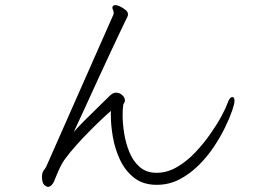

<svg xmlns="http://www.w3.org/2000/svg" viewBox="-20 -733 1040 750"><path d="M413 -300Q405 -293 383.5 -273Q362 -253 334.5 -225.5Q307 -198 279.5 -167.5Q252 -137 231 -108Q224 -98 215.5 -81Q207 -64 200.5 -47.5Q194 -31 191 -24Q188 -17 181.5 -10Q175 -3 167 -3Q162 -3 153 -10.5Q144 -18 144 -43Q144 -48 144.5 -51.5Q145 -55 146 -58Q149 -66 153 -70.5Q157 -75 161 -83L423 -676Q424 -678 424 -683Q424 -689 421.5 -694Q419 -699 419 -703Q419 -707 421 -709Q424 -713 430 -713Q438 -713 449.5 -707.5Q461 -702 470.5 -694Q480 -686 480 -677Q480 -672 477 -665.5Q474 -659 470 -652Q466 -644 449.5 -609Q433 -574 409 -523Q385 -472 359 -415Q333 -358 309 -305.5Q285 -253 268 -217Q282 -234 309 -261Q336 -288 365 -316Q394 -344 412 -362Q423 -371 433 -371Q447 -371 457.5 -361.5Q468 -352 468 -341Q468 -336 466 -333Q464 -329 462.5 -326.5Q461 -324 461 -319Q460 -312 459.5 -302.5Q459 -293 459 -282Q459 -251 465 -212.5Q471 -174 485.5 -138.5Q500 -103 526 -80.5Q552 -58 592 -58Q633 -58 671.5 -80.5Q710 -103 743 -138Q776 -173 802.5 -211Q829 -249 846 -281Q863 -313 868 -328Q877 -354 888 -354Q896 -354 896 -338Q896 -328 886.5 -300Q877 -272 859 -235Q841 -198 815 -159Q789 -120 755 -86.5Q721 -53 680.5 -32Q640 -11 592 -11Q539 -11 504 -38.5Q469 -66 449 -108.5Q429 -151 421 -197.5Q413 -244 413 -281Z"/></svg>

Font: Moon Stars Kai HW Light
Style: Regular
Weight: 300
Designer: GuiWonder
Version: Version 1.101